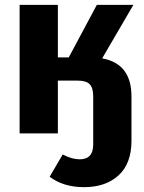

<svg xmlns="http://www.w3.org/2000/svg" viewBox="-20 -551 596 793"><path d="M402 -310Q523 -288 523 -153V31Q523 124 470 173Q417 222 327 222Q242 222 185 179L239 87Q277 107 309 107Q365 107 365 46V-153Q365 -188 350.5 -203Q336 -218 302 -218H219V0H61V-531H219V-314H264L380 -531H531Z"/></svg>

Font: FiraGO
Style: Bold
Weight: 700
Designer: bBox Type
Foundry: bBox Type GmbH
Version: Version 1.001;PS 001.001;hotconv 1.0.88;makeotf.lib2.5.64775